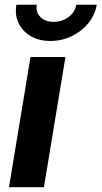

<svg xmlns="http://www.w3.org/2000/svg" viewBox="-20 -785 426 805"><path d="M17.6 0 107.9 -545.9H254.4L164.1 0ZM191.4 -613.3Q143.6 -613.3 108.9 -633.5Q74.2 -653.8 57.9 -688.2Q41.5 -722.7 48.8 -765.1H134.3Q128.9 -733.9 149.4 -713.6Q169.9 -693.4 205.1 -693.4Q240.7 -693.4 267.6 -713.6Q294.4 -733.9 299.8 -765.1H385.7Q378.4 -722.7 350.6 -688.2Q322.8 -653.8 281 -633.5Q239.3 -613.3 191.4 -613.3Z"/></svg>

Font: Inter
Style: Bold Italic
Weight: 700
Italic angle: -9.39999°
Designer: Rasmus Andersson
Foundry: rsms
Version: Version 4.001;git-9221beed3